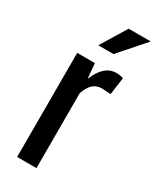

<svg xmlns="http://www.w3.org/2000/svg" viewBox="-190 -789 690 844"><g transform="rotate(30 155.0 -366.5)"><path d="M272.9 -444.8 227.5 -447.3Q199.7 -447.3 181.6 -429.9Q163.6 -412.6 153.3 -379.9V0H55.2V-528.3H145L151.4 -454.6H152.8Q168.5 -494.1 192.6 -516.1Q216.8 -538.1 250 -538.1Q259.3 -538.1 268.8 -536.4Q278.3 -534.7 284.7 -532.2ZM197.8 -733.4H310.1L195.8 -603.5H118.7Z"/></g></svg>

Font: Franco
Style: Regular
Weight: 400
Designer: Google
Version: Version 1.200311; 2013